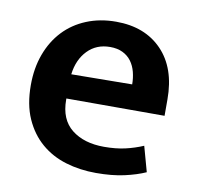

<svg xmlns="http://www.w3.org/2000/svg" viewBox="-62 -548 638 622"><g transform="rotate(10 257.0 -237.0)"><path d="M479 -211H156V-207Q156 -142 196.5 -110Q237 -78 303 -78Q342 -78 372.5 -85Q403 -92 431 -104L454 -21Q425 -8 385 1Q345 10 292 10Q239 10 192.5 -4Q146 -18 111 -48Q76 -78 55.5 -124Q35 -170 35 -234Q35 -290 52 -336Q69 -382 100 -415Q131 -448 175 -466Q219 -484 272 -484Q367 -484 423 -426Q479 -368 479 -265ZM358 -293Q358 -314 353 -333.5Q348 -353 337 -368Q326 -383 308.5 -391.5Q291 -400 267 -400Q222 -400 193 -370Q164 -340 158 -291Z"/></g></svg>

Font: Mukta Vaani SemiBold
Style: Regular
Weight: 600
Designer: Noopur Datye, Girish Dalvi, Yashodeep Gholap, Pallavi Karambelkar
Foundry: Ek Type
Version: Version 2.538;PS 1.000;hotconv 16.6.51;makeotf.lib2.5.65220;